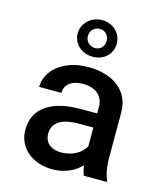

<svg xmlns="http://www.w3.org/2000/svg" viewBox="-117 -875 835 973"><g transform="rotate(15 300.0 -388.0)"><path d="M195.3 -689.5Q195.3 -710.4 203.6 -728Q211.9 -745.6 225.8 -758.5Q239.7 -771.5 258.5 -778.8Q277.3 -786.1 298.8 -786.1Q319.8 -786.1 338.4 -778.8Q356.9 -771.5 370.6 -758.5Q384.3 -745.6 392.1 -728Q399.9 -710.4 399.9 -689.5Q399.9 -668 392.1 -650.6Q384.3 -633.3 370.6 -620.6Q356.9 -607.9 338.4 -601.1Q319.8 -594.2 298.8 -594.2Q277.3 -594.2 258.5 -601.1Q239.7 -607.9 225.8 -620.6Q211.9 -633.3 203.6 -650.6Q195.3 -668 195.3 -689.5ZM248.5 -689.5Q248.5 -678.7 252.4 -669.7Q256.3 -660.6 263.4 -654.1Q270.5 -647.5 279.5 -643.6Q288.6 -639.6 298.8 -639.6Q319.3 -639.6 333 -653.6Q346.7 -667.5 346.7 -689.5Q346.7 -711.9 333 -726.1Q319.3 -740.2 298.8 -740.2Q288.6 -740.2 279.5 -736.6Q270.5 -732.9 263.4 -726.1Q256.3 -719.2 252.4 -710Q248.5 -700.7 248.5 -689.5ZM412.6 0Q407.7 -9.8 404.5 -22.9Q401.4 -36.1 398.9 -51.3Q386.7 -38.6 371.3 -27.6Q356 -16.6 337.2 -8.3Q318.4 0 296.6 4.9Q274.9 9.8 250 9.8Q208 9.8 174.1 -2.2Q140.1 -14.2 116 -35.4Q91.8 -56.6 78.6 -85.4Q65.4 -114.3 65.4 -147.9Q65.4 -232.9 128.7 -277.8Q191.9 -322.8 310.1 -322.8H395.5V-357.4Q395.5 -399.4 367.2 -424.1Q338.9 -448.7 287.1 -448.7Q263.7 -448.7 246.1 -443.1Q228.5 -437.5 216.8 -427.7Q205.1 -418 199.2 -404.8Q193.4 -391.6 193.4 -376.5H76.7Q76.7 -407.2 91.1 -436.3Q105.5 -465.3 133.3 -488Q161.1 -510.7 201.4 -524.4Q241.7 -538.1 293.5 -538.1Q340.3 -538.1 380.4 -526.6Q420.4 -515.1 449.7 -492.4Q479 -469.7 495.6 -435.8Q512.2 -401.9 512.2 -356.4V-121.1Q512.2 -86.4 517.3 -57.9Q522.5 -29.3 532.2 -8.3V0ZM272 -84.5Q294.4 -84.5 314.2 -90.1Q334 -95.7 349.9 -104.7Q365.7 -113.8 377.2 -125.5Q388.7 -137.2 395.5 -149.4V-248.5H321.3Q250 -248.5 216.1 -225.6Q182.1 -202.6 182.1 -160.2Q182.1 -144 187.5 -130.1Q192.9 -116.2 203.9 -106.2Q214.8 -96.2 231.7 -90.3Q248.5 -84.5 272 -84.5Z"/></g></svg>

Font: TypoPRO Roboto Mono
Style: Regular
Weight: 500
Designer: Google
Version: Version 2.000986; 2015; ttfautohint (v1.3)